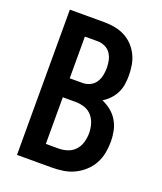

<svg xmlns="http://www.w3.org/2000/svg" viewBox="-136 -824 772 913"><g transform="rotate(20 250.0 -367.5)"><path d="M59 0V-735H235Q261 -735 287.5 -730Q314 -725 337.5 -713Q361 -701 379.5 -681.5Q398 -662 409.5 -638.5Q421 -615 425.5 -588.5Q430 -562 430 -536Q430 -513 426.5 -490.5Q423 -468 413 -448Q403 -428 387.5 -411.5Q372 -395 352 -383Q377 -372 398 -355Q419 -338 432.5 -315Q446 -292 451.5 -265.5Q457 -239 457 -212Q457 -183 451.5 -154Q446 -125 432 -99.5Q418 -74 396 -54Q374 -34 348 -21.5Q322 -9 293 -4.5Q264 0 235 0ZM170 -428H235Q254 -428 272 -436.5Q290 -445 300.5 -461Q311 -477 315 -496Q319 -515 319 -534Q319 -553 315 -572Q311 -591 300.5 -606.5Q290 -622 272 -630.5Q254 -639 235 -639H170ZM170 -96H235Q258 -96 280 -103.5Q302 -111 317.5 -128Q333 -145 339.5 -168Q346 -191 346 -214Q346 -237 339.5 -259.5Q333 -282 318 -299.5Q303 -317 280.5 -324.5Q258 -332 235 -332H170Z"/></g></svg>

Font: Iosevka Algr
Style: Bold
Weight: 700
Monospace: yes
Designer: Belleve Invis
Foundry: Belleve Invis
Version: Version 26.0.2; ttfautohint (v1.8.3)